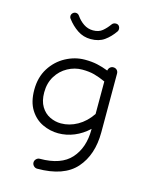

<svg xmlns="http://www.w3.org/2000/svg" viewBox="-117 -677 737 935"><g transform="rotate(15 251.5 -210.0)"><path d="M162 181Q152 181 144.5 173.5Q137 166 137 156Q137 146 144.5 138.5Q152 131 162 131Q269 131 318.5 75.5Q368 20 368 -71V-75Q335 -44 296 -28Q257 -12 216 -12Q175 -12 136.5 -30Q98 -48 73.5 -87Q49 -126 49 -187Q49 -250 78 -296Q107 -342 153.5 -367Q200 -392 250 -392Q285 -392 312.5 -386Q340 -380 368 -369Q370 -380 377 -386Q384 -392 393 -392Q404 -392 411 -385Q418 -378 418 -367V-71Q418 43 357 112Q296 181 162 181ZM216 -62Q259 -62 299 -84.5Q339 -107 368 -150V-314Q337 -328 311 -335Q285 -342 250 -342Q212 -342 177 -323Q142 -304 120.5 -269Q99 -234 99 -187Q99 -144 116 -116Q133 -88 160 -75Q187 -62 216 -62ZM166 -591Q181 -569 202.5 -554.5Q224 -540 250 -540Q279 -540 297 -555Q315 -570 330 -591Q337 -601 350 -601Q360 -601 365.5 -594.5Q371 -588 371 -578Q371 -572 368 -567Q346 -535 318.5 -515.5Q291 -496 250 -496Q213 -496 183 -516Q153 -536 130 -567Q126 -572 126 -579Q126 -588 132.5 -594.5Q139 -601 148 -601Q159 -601 166 -591Z"/></g></svg>

Font: Hubballi
Style: Regular
Weight: 400
Designer: Erin McLaughlin
Version: Version 1.000; ttfautohint (v1.8.3)